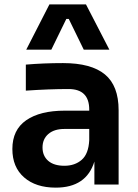

<svg xmlns="http://www.w3.org/2000/svg" viewBox="-20 -837 628 871"><path d="M212.9 -611.8H99.1L204.1 -816.9H370.1L476.1 -611.8H359.9L292 -751H280.8ZM232.9 14.2Q142.6 14.2 89.4 -32.2Q36.1 -78.6 36.1 -161.1Q36.1 -248 98.9 -291.5Q161.6 -335 273.9 -335H384.8V-339.8Q384.8 -433.1 291 -433.1Q202.6 -433.1 97.2 -425.8V-543.9Q177.7 -550.8 266.1 -550.8Q393.6 -550.8 455.8 -499.5Q518.1 -448.2 518.1 -336.9V0H408.2V-104Q371.6 14.2 232.9 14.2ZM272 -85Q319.8 -85 350.8 -112.1Q381.8 -139.2 384.8 -201.2V-252H272Q225.6 -252 199.2 -229Q172.9 -206.1 172.9 -168Q172.9 -129.9 198.7 -107.4Q224.6 -85 272 -85Z"/></svg>

Font: Sora SemiBold
Style: Regular
Weight: 600
Designer: Jonathan Barnbrook, Julián Moncada
Foundry: Barnbrook Fonts
Version: Version 2.000